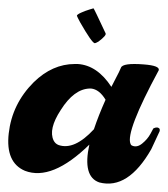

<svg xmlns="http://www.w3.org/2000/svg" viewBox="-24 -441 405 462"><path d="M201 -421Q202 -421 230 -361Q233 -356 213 -341Q206 -337 204 -337Q197 -338 169 -387Q162 -400 161 -403Q161 -406 171 -410.5Q181 -415 191 -418ZM156 -287Q160 -287 163 -287Q210 -284 244 -232Q251 -246 262 -267Q266 -275 267 -278Q271 -290 322 -286Q361 -283 358 -272Q278 -124 290 -95Q291 -92 293 -91Q305 -85 318 -95.5Q331 -106 338 -119L345 -132Q355 -137 360 -131Q361 -128 360 -125Q360 -125 340 -82Q284 16 215 -2Q174 -16 191 -93Q101 -5 36 -30Q-11 -50 -3 -120Q5 -191 57 -243Q102 -287 156 -287ZM192 -228Q154 -227 122 -176Q92 -130 105 -103Q109 -95 117 -92Q155 -79 202 -130Q213 -163 230 -201Q215 -226 195 -228Q194 -228 192 -228Z"/></svg>

Font: Sagha
Style: Regular
Weight: 400
Designer: MUHAMMAD YONI
Version: Version 001.000